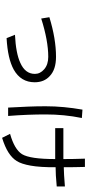

<svg xmlns="http://www.w3.org/2000/svg" viewBox="494 -1260 851 1880"><g transform="rotate(90 920.0 -320.5)"><path d="M149 -378Q361 -443 537 -443Q661 -443 725 -382Q786 -327 786 -234Q786 -99 662 -29Q555 30 354 41L321 -41Q502 -50 595 -93Q704 -141 704 -236Q704 -288 659 -327Q613 -367 537 -367Q458 -367 363 -349.5Q268 -332 162 -298Z M1136 -696Q1118 -608 1109.5 -520Q1101 -432 1101 -341Q1101 -257 1104.5 -165.5Q1108 -74 1116 26H1034Q1028 -80 1024.5 -168Q1021 -256 1021 -341Q1021 -432 1029.5 -521.5Q1038 -611 1054 -702ZM1235 -515H1538Q1538 -566 1537 -619Q1536 -672 1534 -726H1615Q1618 -622 1618 -519Q1649 -519 1696 -522Q1743 -525 1806 -530V-450Q1746 -444 1699 -441.5Q1652 -439 1618 -439Q1619 -288 1602.5 -195.5Q1586 -103 1557 -58Q1529 -13 1473.5 22.5Q1418 58 1330 85L1291 7Q1443 -36 1490 -110Q1538 -189 1538 -435H1235Z"/></g></svg>

Font: BM YEONSUNG
Style: Regular
Weight: 400
Designer: Bongjin Kim; Myungsoo Han; Jaehyun Keum; Jihee Min; Dokyung Lee; Chorong Kim; Jooyeon Kang; Sang-a Kim;
Foundry: Sandoll Communications Inc.
Version: Version 1.000;PS 1;hotconv 16.6.51;makeotf.lib2.5.65220